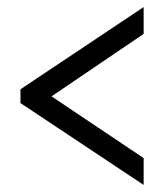

<svg xmlns="http://www.w3.org/2000/svg" viewBox="-20 -630 465 544"><path d="M387 -106V-182L126 -357L387 -534V-610L38 -377V-338Z"/></svg>

Font: Noto Serif Devanagari ExtraCondensed
Style: Bold
Weight: 700
Width: 2
Designer: Universal Thirst, Indian Type Foundry and the Monotype Design Team
Foundry: Monotype Imaging Inc.
Version: Version 2.004